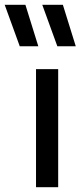

<svg xmlns="http://www.w3.org/2000/svg" viewBox="-70 -777 342 797"><path d="M79.5 0V-490H171.5V0ZM244.5 -585H168L105.5 -757H191ZM89 -585H12L-50.5 -757H35.5Z"/></svg>

Font: Geologica Roman Light
Style: Regular
Weight: 300
Designer: Sindre Bremnes, Frode Helland
Foundry: Monokrom Skriftforlag AS
Version: Version 1.010;gftools[0.9.28]